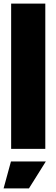

<svg xmlns="http://www.w3.org/2000/svg" viewBox="-20 -828 314 1068"><path d="M41 70H235L141 220H0ZM42 -808H232V0H42Z"/></svg>

Font: Encode Sans Compressed
Style: Black
Weight: 900
Designer: Pablo Impallari, Andres Torresi
Foundry: Pablo Impallari, Andres Torresi
Version: Version 1.000; ttfautohint (v1.00) -l 8 -r 50 -G 200 -x 14 -